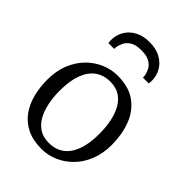

<svg xmlns="http://www.w3.org/2000/svg" viewBox="-239 -933 1054 1054"><g transform="rotate(45 287.5 -406.5)"><path d="M35.5 -281Q35.5 -349.5 57.2 -403Q79 -456.5 116 -493.8Q153 -531 198.8 -550.5Q244.5 -570 292.5 -570Q382 -570 436.2 -529.8Q490.5 -489.5 515 -423Q539.5 -356.5 539.5 -278Q539.5 -210 517.8 -156.2Q496 -102.5 459 -65.2Q422 -28 376.2 -8.5Q330.5 11 282.5 11Q215.5 11 168.2 -12.2Q121 -35.5 91.8 -76Q62.5 -116.5 49 -169.2Q35.5 -222 35.5 -281ZM287.5 -41Q338 -41 374 -67Q410 -93 429.2 -144.5Q448.5 -196 448.5 -272Q448.5 -321.5 439.8 -366Q431 -410.5 412.2 -444.8Q393.5 -479 363 -498.5Q332.5 -518 288.5 -518Q237.5 -518 201.2 -492Q165 -466 145.8 -414.8Q126.5 -363.5 126.5 -287Q126.5 -237 135.5 -192.5Q144.5 -148 163.5 -113.8Q182.5 -79.5 213.2 -60.2Q244 -41 287.5 -41ZM287.5 -824Q337.5 -824 373 -804.8Q408.5 -785.5 427.2 -753.2Q446 -721 446 -681Q446 -676.5 445.5 -671Q445 -665.5 444 -660H399Q399 -662.5 399 -666.5Q399 -670.5 398 -675.5Q395 -694.5 384.8 -714.2Q374.5 -734 351.5 -747.2Q328.5 -760.5 287.5 -760.5Q246.5 -760.5 223.5 -747.2Q200.5 -734 190.2 -714.2Q180 -694.5 177 -675.5Q176.5 -670.5 176.2 -666.5Q176 -662.5 176 -660H131Q130 -665.5 129.5 -671Q129 -676.5 129 -681Q129 -721 147.8 -753.2Q166.5 -785.5 202 -804.8Q237.5 -824 287.5 -824Z"/></g></svg>

Font: Merriweather Light 18pt Light
Style: Regular
Weight: 300
Version: Version 2.100